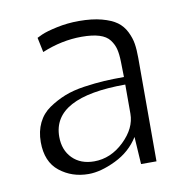

<svg xmlns="http://www.w3.org/2000/svg" viewBox="-57 -481 523 539"><g transform="rotate(-10 204.5 -212.0)"><path d="M201.2 -425.8Q238.8 -425.8 266.1 -418.5Q293.5 -411.1 308.8 -399.9Q324.2 -388.7 333.3 -370.6Q342.3 -352.5 345 -335.4Q347.7 -318.4 347.7 -294.9V0H303.7L298.8 -78.1Q274.9 -39.6 231.9 -18.8Q189 2 154.3 2Q106.9 2 72 -25.6Q37.1 -53.2 37.1 -109.4Q37.1 -140.1 48.8 -164.1Q60.5 -188 82 -202.6Q103.5 -217.3 127.9 -227.1Q152.3 -236.8 184.6 -241.5Q216.8 -246.1 242.4 -247.6Q268.1 -249 298.8 -249Q298.8 -252.9 297.9 -293Q297.4 -314.5 293.9 -328.6Q290.5 -342.8 280.8 -355.7Q271 -368.7 251.2 -374.8Q231.4 -380.9 201.2 -380.9Q144.5 -380.9 87.9 -357.4L79.1 -399.4L93.3 -406.2Q107.4 -412.6 137.9 -419.2Q168.5 -425.8 201.2 -425.8ZM298.8 -144.5Q298.8 -144.5 298.8 -227.5Q90.8 -227.5 90.8 -115.2Q90.8 -77.1 114 -53.7Q137.2 -30.3 175.8 -30.3Q223.1 -30.3 261 -66.7Q298.8 -103 298.8 -144.5Z"/></g></svg>

Font: Buda
Style: light
Weight: 400
Version: Version 1.002